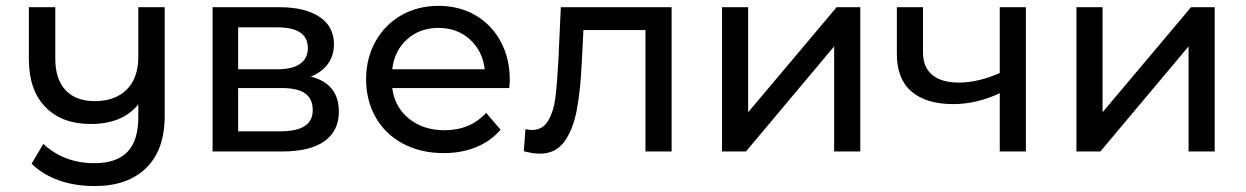

<svg xmlns="http://www.w3.org/2000/svg" viewBox="-20 -512 4211 649"><path d="M536.7 -487.6H447.5V-320.1C447.5 -272.3 434.4 -235.3 408.4 -209.3C382.3 -183.2 346.3 -170.2 300.3 -170.2C257.3 -170.2 224.4 -182.6 201.4 -207.4C178.4 -232.3 166.9 -267.7 166.9 -313.7V-487.6H77.6V-310.9C77.6 -242.2 96.2 -188.7 133.3 -150.4C170.4 -112 221.5 -92.9 286.5 -92.9C358.2 -92.9 411.9 -115 447.5 -159.1V-115.9C447.5 -63.1 435.2 -24 410.7 1.4C386.1 26.9 349 39.6 299.4 39.6C230.7 39.6 173 17.8 126.4 -25.7L86.8 41.4C112 66 142.7 84.7 178.8 97.6C215 110.4 255.5 116.9 300.3 116.9C374.5 116.9 432.5 96.5 474.2 55.7C515.9 14.9 536.7 -43.8 536.7 -120.5Z M1125.4 -134.3C1125.4 -197.5 1093.9 -237.1 1030.7 -253C1055.2 -262.8 1074.4 -277.1 1088.2 -295.8C1102 -314.5 1108.9 -336.7 1108.9 -362.5C1108.9 -402.3 1092.6 -433.2 1060.1 -454.9C1027.6 -476.7 982.5 -487.6 924.9 -487.6H698.6V0H933.2C996.9 0 1044.9 -11.7 1077.1 -35C1109.3 -58.3 1125.4 -91.4 1125.4 -134.3ZM785 -277.8V-419.5H917.5C986.2 -419.5 1020.6 -396.2 1020.6 -349.6C1020.6 -326.3 1011.8 -308.5 994.3 -296.2C976.9 -284 951.3 -277.8 917.5 -277.8ZM1009.5 -85.6C991.1 -73.9 963.5 -68.1 926.7 -68.1H785V-214.4H932.2C968.4 -214.4 995 -208.2 1011.8 -196C1028.7 -183.7 1037.1 -165 1037.1 -139.8C1037.1 -115.3 1027.9 -97.2 1009.5 -85.6Z M1701.4 -214.4C1702.6 -225.4 1703.2 -234.3 1703.2 -241C1703.2 -290.1 1693 -333.7 1672.4 -371.7C1651.9 -409.7 1623.4 -439.3 1586.9 -460.5C1550.4 -481.6 1508.8 -492.2 1462.2 -492.2C1415.6 -492.2 1373.7 -481.6 1336.6 -460.5C1299.5 -439.3 1270.4 -409.7 1249.2 -371.7C1228.1 -333.7 1217.5 -291 1217.5 -243.8C1217.5 -196 1228.4 -153 1250.1 -115C1271.9 -77 1302.7 -47.4 1342.6 -26.2C1382.5 -5.1 1428.2 5.5 1479.7 5.5C1520.2 5.5 1556.8 -1.2 1589.6 -14.7C1622.4 -28.2 1649.9 -47.8 1672 -73.6L1623.2 -130.6C1587.6 -91.4 1540.7 -71.8 1482.4 -71.8C1434.6 -71.8 1394.6 -84.8 1362.4 -110.9C1330.2 -136.9 1311.3 -171.4 1305.8 -214.4ZM1355.9 -379C1384.5 -404.8 1419.9 -417.7 1462.2 -417.7C1504.5 -417.7 1539.9 -404.6 1568.5 -378.6C1597 -352.5 1613.7 -318.9 1618.6 -277.8H1305.8C1310.7 -319.5 1327.4 -353.3 1355.9 -379Z M2250.2 -487.6H1875.7L1867.4 -307.3C1864.4 -252.7 1861 -210.7 1857.3 -181.2C1853.6 -151.8 1845.7 -126.3 1833.4 -104.9C1821.1 -83.4 1802.7 -72.7 1778.2 -72.7C1771.5 -72.7 1764.1 -73.6 1756.1 -75.4L1750.6 -0.9C1770.8 4.6 1788.9 7.4 1804.9 7.4C1839.8 7.4 1867.1 -5.8 1886.8 -32.2C1906.4 -58.6 1920.5 -93.7 1929.1 -137.5C1937.7 -181.4 1943.5 -236.1 1946.6 -301.8L1952.1 -410.3H2161.8V0H2250.2Z M2420.6 -487.6V0H2501.5L2799.6 -355.1V0H2887.9V-487.6H2807.9L2508.9 -132.5V-487.6Z M3447.7 -487.6H3359.4V-265C3309.7 -243.5 3263.4 -232.8 3220.5 -232.8C3182.5 -232.8 3152.9 -241.3 3131.7 -258.5C3110.5 -275.7 3100 -301.1 3100 -334.9V-487.6H3011.6V-329.4C3011.6 -272.9 3028.2 -230.6 3061.3 -202.4C3094.4 -174.2 3141.4 -160.1 3202.1 -160.1C3254.2 -160.1 3306.7 -172.3 3359.4 -196.9V0H3447.7Z M3618.6 -487.6V0H3699.5L3997.6 -355.1V0H4085.9V-487.6H4005.9L3706.9 -132.5V-487.6Z"/></svg>

Font: Montserrat Ace
Style: Regular
Weight: 500
Designer: Julieta Ulanovsky
Foundry: Julieta Ulanovsky
Version: Version 1